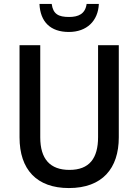

<svg xmlns="http://www.w3.org/2000/svg" viewBox="-20 -943 702 973"><path d="M481 -923H419C412 -872 377 -857 330 -857C277 -857 249 -871 242 -923H180C184 -833 235 -781 329 -781C420 -781 477 -837 481 -923ZM582 -247V-714H477V-248C477 -141 433 -82 332 -82C234 -82 184 -137 184 -247V-714H79V-247C79 -84 166 10 329 10C499 10 582 -90 582 -247Z"/></svg>

Font: Noto Sans Khmer SemiCondensed Medium
Style: Regular
Weight: 500
Width: 4
Designer: Danh Hong and the Monotype Design Team
Foundry: Monotype Imaging Inc.
Version: Version 2.004